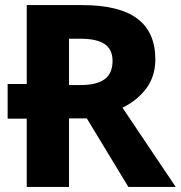

<svg xmlns="http://www.w3.org/2000/svg" viewBox="-20 -734 711 754"><path d="M670 0H484L321 -269H251V0H85V-268H10V-404H85V-714H303Q448 -714 519 -661Q590 -608 590 -501Q590 -435 555 -387.5Q520 -340 461 -311ZM422 -495Q422 -540 391 -561Q360 -582 295 -582H251V-400H296Q360 -400 391 -423Q422 -446 422 -495Z"/></svg>

Font: Noto Sans UI ExtraBold
Style: Regular
Weight: 800
Designer: Monotype Design Team
Foundry: Monotype Imaging Inc.
Version: Version 1.001